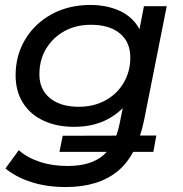

<svg xmlns="http://www.w3.org/2000/svg" viewBox="-20 -555 739 775"><path d="M245 200Q170 200 108 180.5Q46 161 2 125L56 51Q87 80 138.5 97.5Q190 115 252 115Q346 115 396 72.5Q446 30 463 -57L488 -180L518 -279L533 -385L561 -530H653L562 -72Q533 72 455 136Q377 200 245 200ZM220 58 233 -7 611 -8 599 58ZM279 -43Q209 -43 155.5 -68Q102 -93 72.5 -140Q43 -187 43 -251Q43 -331 81.5 -395.5Q120 -460 188.5 -497.5Q257 -535 345 -535Q405 -535 454.5 -515Q504 -495 533.5 -453Q563 -411 563 -345Q563 -261 529 -192.5Q495 -124 431.5 -83.5Q368 -43 279 -43ZM298 -124Q358 -124 405 -149.5Q452 -175 479 -220.5Q506 -266 506 -323Q506 -385 464 -420Q422 -455 347 -455Q287 -455 240.5 -429.5Q194 -404 166.5 -359Q139 -314 139 -255Q139 -194 181.5 -159Q224 -124 298 -124Z"/></svg>

Font: MOST Montserrat Medium
Style: Italic
Weight: 500
Italic angle: -11.3°
Designer: Julieta Ulanovsky
Foundry: Julieta Ulanovsky
Version: Version 8.000;March 11, 2024;FontCreator 15.0.0.2926 64-bit